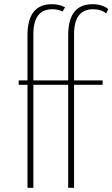

<svg xmlns="http://www.w3.org/2000/svg" viewBox="-20 -895 536 915"><path d="M69 -512H111V-727Q111 -875 227 -875Q264 -875 290 -860L278 -840Q258 -851 229 -851Q139 -851 139 -732V-512H305V-727Q305 -875 421 -875Q467 -875 496 -852L486 -831Q463 -851 423 -851Q333 -851 333 -732V-512H469V-491H333V0H305V-491H139V0H111V-491H69Z"/></svg>

Font: Spartan MB
Style: Regular
Weight: 250
Designer: Matt Bailey
Foundry: Matt Bailey
Version: Version 1.000